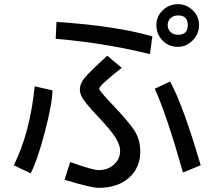

<svg xmlns="http://www.w3.org/2000/svg" viewBox="-20 -860 1040 931"><path d="M738.3 -738.3Q738.3 -781.2 769.5 -810.5Q800.8 -839.8 843.8 -839.8Q882.8 -839.8 914.1 -810.5Q945.3 -781.2 945.3 -738.3Q945.3 -695.3 914.1 -664.1Q882.8 -632.8 843.8 -632.8Q796.9 -632.8 767.6 -664.1Q738.3 -695.3 738.3 -738.3ZM793 -738.3Q793 -718.8 806.6 -705.1Q820.3 -691.4 843.8 -691.4Q867.2 -691.4 878.9 -703.1Q890.6 -714.8 890.6 -738.3Q890.6 -761.7 878.9 -773.4Q867.2 -785.2 843.8 -785.2Q820.3 -785.2 806.6 -771.5Q793 -757.8 793 -738.3ZM718.8 -683.6 707 -597.7Q484.4 -652.3 250 -671.9L253.9 -753.9Q543 -734.4 718.8 -683.6ZM293 11.7 320.3 -74.2Q429.7 -35.2 457 -35.2Q503.9 -35.2 533.2 -62.5Q562.5 -89.8 562.5 -128.9Q562.5 -156.2 541 -191.4Q519.5 -226.6 457 -293Q394.5 -359.4 380.9 -382.8Q367.2 -406.2 367.2 -425.8Q367.2 -453.1 388.7 -480.5Q410.2 -507.8 500 -589.8L570.3 -531.2Q460.9 -445.3 460.9 -429.7Q460.9 -421.9 507.8 -371.1Q601.6 -273.4 630.9 -228.5Q660.2 -183.6 660.2 -125Q660.2 -46.9 605.5 2Q550.8 50.8 457 50.8Q421.9 50.8 293 11.7ZM953.1 -58.6 867.2 -23.4Q789.1 -300.8 730.5 -429.7L804.7 -464.8Q867.2 -351.6 953.1 -58.6ZM234.4 -421.9Q234.4 -363.3 199.2 -226.6Q164.1 -89.8 128.9 -19.5L46.9 -58.6Q125 -214.8 148.4 -441.4Z"/></svg>

Font: WenQuanYi Micro Hei Mono
Style: Regular
Weight: 400
Foundry: Ascender Corporation
Version: Version 0.2.0-beta